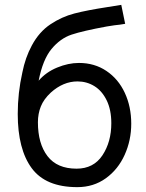

<svg xmlns="http://www.w3.org/2000/svg" viewBox="-20 -757 599 790"><path d="M53 -288Q53 -375 72 -459Q84 -520 111 -570Q141 -626 187.5 -657Q234 -688 286 -701.5Q338 -715 423 -728L479 -737L495 -659Q473 -655 451 -653L419 -648Q321 -630 274.5 -614.5Q228 -599 192 -555.5Q156 -512 139 -425Q169 -460 215 -479Q261 -498 305 -498Q369 -498 418 -465Q467 -432 493.5 -375Q520 -318 520 -248Q520 -180 493 -120Q466 -60 415.5 -23.5Q365 13 298 13Q168 13 110.5 -65Q53 -143 53 -288ZM438 -250Q438 -305 419 -344Q400 -383 368.5 -402.5Q337 -422 299 -422Q240 -422 189 -376Q160 -349 148 -319Q136 -289 136 -254Q136 -166 175.5 -114.5Q215 -63 295 -63Q365 -63 401.5 -118Q438 -173 438 -250Z"/></svg>

Font: Bellota Text
Style: Bold
Weight: 700
Designer: Kemie Guaida
Foundry: Kemie Guaida
Version: Version 4.001